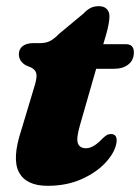

<svg xmlns="http://www.w3.org/2000/svg" viewBox="-20 -589 453 621"><path d="M82 -370 63 -378Q41 -391.5 41 -413.5Q41 -430.5 53.5 -440Q66 -449.5 88 -449.5H109Q128 -449.5 141.2 -456Q154.5 -462.5 171 -479.5L251 -546Q260.5 -556.5 272 -562.8Q283.5 -569 299.5 -569Q316.5 -569 325.2 -560Q334 -551 334 -536.5Q334 -527 331.5 -512.2Q329 -497.5 323.5 -478L314 -446H387.5Q413 -446 413 -419.5Q413 -395 395.5 -380.8Q378 -366.5 348.5 -366.5H291L238 -182Q226 -140 232.2 -124.8Q238.5 -109.5 258 -109.5Q282 -109.5 310.5 -140Q320.5 -149.5 326 -152.5Q331.5 -155.5 338.5 -155.5Q360 -155.5 357 -129Q352.5 -97.5 323 -64.8Q293.5 -32 244.8 -10Q196 12 134 12Q65 12 41.5 -31.5Q18 -75 49 -168.5L90 -305Q99.5 -334 98 -348Q96.5 -362 82 -370Z"/></svg>

Font: Fraunces 72pt S050 Black
Style: Italic
Weight: 900
Italic angle: -16°
Version: Version 1.000; ttfautohint (v1.8.3)